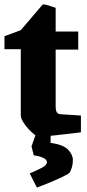

<svg xmlns="http://www.w3.org/2000/svg" viewBox="-22 -600 388 859"><path d="M153 12Q145 12 131.5 1.5Q118 -9 104 -24.5Q90 -40 80.5 -56Q71 -72 71 -84V-380H-2V-438L71 -465L169 -580Q180 -581 195.5 -575.5Q211 -570 227 -565V-459H328V-378H227V-126Q227 -104 233 -96.5Q239 -89 249 -89L340 -83V-8Q316 -5 286.5 -1.5Q257 2 229 5Q201 8 180 10Q159 12 153 12ZM143 239 111 176Q143 162 165.5 150.5Q188 139 188 125Q188 114 171 106Q154 98 129 95L119 55L142 -11L205 -8L204 39Q261 47 282.5 69.5Q304 92 304 116Q304 134 300 147.5Q296 161 290 172Q283 179 257 191.5Q231 204 199.5 217Q168 230 143 239Z"/></svg>

Font: Grenze Gotisch Black
Style: Regular
Weight: 900
Designer: Renata Polastri
Foundry: Omnibus-Type
Version: Version 1.001